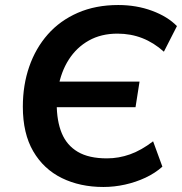

<svg xmlns="http://www.w3.org/2000/svg" viewBox="-20 -735 725 765"><path d="M392 10Q299 10 226.5 -25.5Q154 -61 112.5 -132Q71 -203 71 -310Q71 -396 96.5 -469.5Q122 -543 170.5 -598Q219 -653 290 -684Q361 -715 451 -715Q524 -715 586 -692Q648 -669 685 -631L633 -529Q593 -565 547 -583Q501 -601 448 -601Q383 -601 334 -573.5Q285 -546 254 -497.5Q223 -449 212 -385L201 -410H536L520 -308H198L206 -322Q206 -253 226 -204.5Q246 -156 290 -130Q334 -104 406 -104Q453 -104 498 -120Q543 -136 590 -172L627 -71Q598 -45 559.5 -27Q521 -9 478 0.5Q435 10 392 10Z"/></svg>

Font: Nunito Sans 12pt ExtraLight
Style: Italic
Weight: 200
Italic angle: -9°
Designer: Vernon Adams
Foundry: Vernon Adams
Version: Version 3.101;gftools[0.9.27]